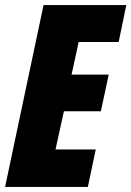

<svg xmlns="http://www.w3.org/2000/svg" viewBox="-25 -734 516 754"><path d="M-5 0H320L351 -147H193L226 -297H371L402 -441H256L284 -569H441L471 -714H146Z"/></svg>

Font: Noto Sans UI Condensed Black
Style: Italic
Weight: 900
Width: 3
Italic angle: -192°
Designer: Monotype Design Team
Foundry: Monotype Imaging Inc.
Version: Version 1.901